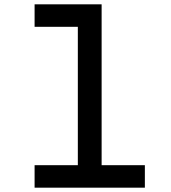

<svg xmlns="http://www.w3.org/2000/svg" viewBox="-20 -868 790 888"><path d="M450 -848V-104H650V0H140V-104H340V-744H140V-848Z"/></svg>

Font: Martian Mono Custom sWd Rg
Style: Regular
Weight: 400
Width: 6
Monospace: yes
Designer: Alex Havermale
Foundry: Evil Martians
Version: Version 1.000